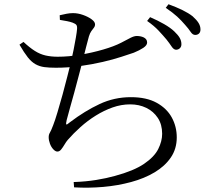

<svg xmlns="http://www.w3.org/2000/svg" viewBox="-20 -840 1040 907"><path d="M811 -605Q800 -606 790.5 -620.5Q781 -635 766 -654Q750 -673 729 -695.5Q708 -718 675 -741L689 -759Q726 -743 755.5 -726Q785 -709 803 -692Q821 -675 829 -661Q837 -647 837 -631Q837 -619 829.5 -612Q822 -605 811 -605ZM328 20Q386 18 435 10Q484 2 523 -9Q612 -33 660.5 -66Q709 -99 727.5 -136Q746 -173 746 -208Q746 -252 725.5 -283Q705 -314 671 -330.5Q637 -347 595 -347Q553 -347 512 -332.5Q471 -318 432.5 -294Q394 -270 360.5 -240Q327 -210 300 -179Q293 -171 285 -157.5Q277 -144 269 -134Q261 -124 251 -124Q242 -124 232 -134.5Q222 -145 216 -161Q210 -177 210 -192Q210 -204 215.5 -213Q221 -222 231 -248Q240 -271 251.5 -309.5Q263 -348 275.5 -393Q288 -438 298 -478.5Q308 -519 315 -546Q322 -576 328 -606.5Q334 -637 338.5 -663Q343 -689 344 -703Q345 -717 340.5 -722.5Q336 -728 323 -733Q312 -737 297 -740Q282 -743 263 -746L262 -768Q279 -772 294.5 -775Q310 -778 325 -778Q348 -778 372 -769.5Q396 -761 412.5 -749Q429 -737 429 -725Q429 -716 423.5 -709Q418 -702 411.5 -693Q405 -684 400 -668Q394 -646 386.5 -617Q379 -588 369 -547Q361 -518 351.5 -480.5Q342 -443 331 -403.5Q320 -364 310.5 -330Q301 -296 295 -273Q291 -256 293 -252.5Q295 -249 311 -263Q381 -316 450.5 -348.5Q520 -381 598 -381Q672 -381 720 -354.5Q768 -328 791.5 -285Q815 -242 815 -191Q815 -137 787 -96Q759 -55 710.5 -26Q662 3 599 20Q536 37 467.5 43Q399 49 330 45ZM244 -520Q212 -520 189.5 -523Q167 -526 148 -536.5Q129 -547 111.5 -569Q94 -591 72 -629L91 -642Q120 -615 144.5 -599.5Q169 -584 195 -578Q221 -572 253 -572Q304 -572 360 -581.5Q416 -591 467.5 -606Q519 -621 552 -638Q580 -653 597 -661.5Q614 -670 626 -670Q634 -670 642.5 -668.5Q651 -667 658.5 -663.5Q666 -660 670.5 -654Q675 -648 675 -639Q675 -626 657 -614Q639 -602 612 -591Q591 -584 553 -571.5Q515 -559 465.5 -547.5Q416 -536 359 -528Q302 -520 244 -520ZM902 -675Q890 -675 880.5 -689.5Q871 -704 854 -723Q837 -743 817 -761.5Q797 -780 763 -803L776 -820Q814 -806 842.5 -792Q871 -778 890 -763Q909 -746 918 -731.5Q927 -717 927 -701Q927 -688 920 -681.5Q913 -675 902 -675Z"/></svg>

Font: Noto Serif JP
Style: Regular
Weight: 400
Designer: Ryoko NISHIZUKA  (kana & ideographs); Frank Grießhammer (Latin, Greek & Cyrillic); Wenlong ZHANG  (bopomofo); Sandoll Co
Foundry: Adobe
Version: Version 2.003-H1;hotconv 1.1.1;makeotfexe 2.6.0